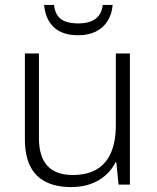

<svg xmlns="http://www.w3.org/2000/svg" viewBox="-20 -749 636 779"><path d="M507 -532V0H461L452 -91H449Q435 -62 409.5 -39Q384 -16 349 -3Q314 10 268 10Q207 10 165 -11.5Q123 -33 102 -76Q81 -119 81 -184V-532H138V-189Q138 -113 172.5 -76Q207 -39 275 -39Q334 -39 372.5 -62Q411 -85 430.5 -130Q450 -175 450 -242V-532ZM437 -729Q434 -691 416.5 -663.5Q399 -636 369 -621Q339 -606 297 -606Q233 -606 198.5 -638.5Q164 -671 159 -729H199Q202 -703 213.5 -686Q225 -669 246.5 -661.5Q268 -654 298 -654Q327 -654 348 -662Q369 -670 381.5 -686.5Q394 -703 397 -729Z"/></svg>

Font: Noto Sans Thai Light
Style: Regular
Weight: 300
Designer: Monotype Design Team
Foundry: Monotype Imaging Inc.
Version: Version 2.001